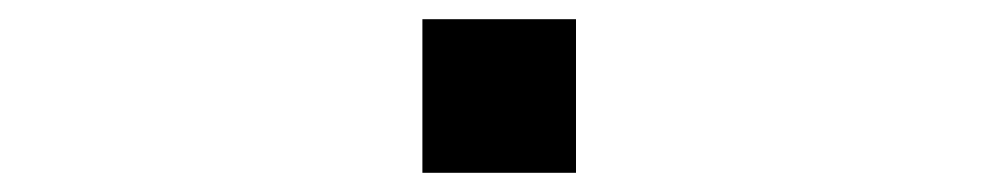

<svg xmlns="http://www.w3.org/2000/svg" viewBox="-20 -460 1040 200"><path d="M420 -280V-440H580V-280Z"/></svg>

Font: M PLUS 1 Code Medium
Style: Regular
Weight: 500
Designer: Coji Morishita
Foundry: UNDERFOREST DESIGN
Version: Version 1.002